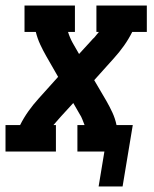

<svg xmlns="http://www.w3.org/2000/svg" viewBox="-39 -550 559 697"><path d="M319 127 340 0H242V-96H268Q264 -106 260 -116.5Q256 -127 250 -136L227 -176L183 -128Q181 -126 179 -123.5Q177 -121 175 -119Q175 -119 175 -119Q175 -119 175 -119Q170 -113 165 -107.5Q160 -102 155 -96H164V0H-19V-96H34Q47 -122 64 -146Q81 -170 101 -192L172 -271L129 -346Q117 -367 107 -388.5Q97 -410 91 -434H50V-530H233V-434H208Q211 -424 215.5 -413.5Q220 -403 225 -394L248 -354L292 -402Q294 -404 296 -406.5Q298 -409 300 -411Q300 -411 300 -411Q300 -411 300 -411H301Q306 -417 310.5 -422.5Q315 -428 320 -434H311V-530H494V-434H441Q428 -408 411 -384Q394 -360 374 -338L303 -259L347 -184Q359 -163 369 -141.5Q379 -120 384 -96H443L406 127Z"/></svg>

Font: Iosevka Curly Slab Oblique
Style: Bold
Weight: 700
Italic angle: -9°
Monospace: yes
Designer: Belleve Invis
Foundry: Belleve Invis
Version: Version 11.1.0; ttfautohint (v1.8.3)